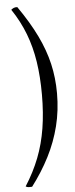

<svg xmlns="http://www.w3.org/2000/svg" viewBox="-65 -773 422 1078"><g transform="rotate(-5 145.5 -234.5)"><path d="M76 -741Q140 -649 179.5 -567.5Q219 -486 237.5 -406.5Q256 -327 256 -240Q256 -143 234 -55.5Q212 32 171 112.5Q130 193 71 271Q63 272 52.5 271.5Q42 271 35 266Q83 191 113 114Q143 37 157 -50Q171 -137 171 -240Q171 -341 158 -425.5Q145 -510 116.5 -584.5Q88 -659 41 -729Q48 -735 56 -738.5Q64 -742 76 -741Z"/></g></svg>

Font: Vollkorn
Style: Regular
Weight: 400
Designer: Friedrich Althausen
Foundry: Friedrich Althausen
Version: Version 5.001